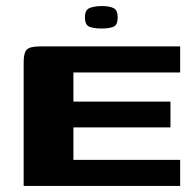

<svg xmlns="http://www.w3.org/2000/svg" viewBox="-20 -613 645 633"><path d="M58 0V-408Q58 -440 69 -450Q80 -460 112 -460H574V-374H222V-278H542V-193H222V-86H574V0ZM315 -519Q291 -519 275.5 -524.5Q260 -530 260 -556Q260 -581 276.5 -587Q293 -593 317 -593Q340 -593 354 -586.5Q368 -580 368 -556Q368 -530 353.5 -524.5Q339 -519 315 -519Z"/></svg>

Font: Genos
Style: Bold
Weight: 700
Designer: Robert E. Leuschke
Foundry: Robert E. Leuschke
Version: Version 1.010